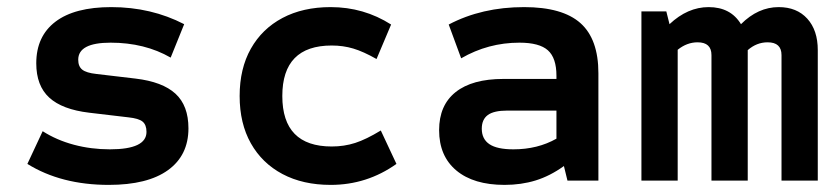

<svg xmlns="http://www.w3.org/2000/svg" viewBox="-20 -508 2360 540"><path d="M286 12Q152 12 57 -47L100 -139Q139 -114 187.5 -101Q236 -88 289 -88Q392 -88 392 -137Q392 -157 381 -166Q370 -175 341 -178L231 -191Q155 -200 118.5 -233.5Q82 -267 82 -330Q82 -406 136 -447Q190 -488 293 -488Q405 -488 498 -440L460 -346Q387 -388 291 -388Q200 -388 200 -340Q200 -321 211.5 -312Q223 -303 251 -300L361 -287Q437 -278 473.5 -244.5Q510 -211 510 -147Q510 -71 452.5 -29.5Q395 12 286 12Z M910 12Q832 12 774.5 -18.5Q717 -49 685.5 -105Q654 -161 654 -238Q654 -315 685.5 -371Q717 -427 774.5 -457.5Q832 -488 910 -488Q1003 -488 1080 -439L1039 -342Q1002 -363 973.5 -371.5Q945 -380 913 -380Q774 -380 774 -238Q774 -96 913 -96Q948 -96 979 -106Q1010 -116 1051 -141L1095 -47Q1012 12 910 12Z M1399 12Q1312 12 1263.5 -28.5Q1215 -69 1215 -142Q1215 -212 1261.5 -249Q1308 -286 1396 -286H1545V-295Q1545 -345 1521 -366.5Q1497 -388 1441 -388Q1353 -388 1277 -344L1242 -439Q1335 -488 1454 -488Q1562 -488 1612.5 -443Q1663 -398 1663 -302V0H1576L1566 -41Q1527 -13 1486.5 -0.5Q1446 12 1399 12ZM1424 -88Q1492 -88 1545 -118V-197H1407Q1369 -197 1352 -184.5Q1335 -172 1335 -146Q1335 -117 1356.5 -102.5Q1378 -88 1424 -88Z M1784 0V-476H1854L1863 -440Q1914 -488 1973 -488Q2035 -488 2064 -440Q2112 -488 2170 -488Q2221 -488 2250.5 -455.5Q2280 -423 2280 -367V0H2178V-353Q2178 -389 2139 -389Q2108 -389 2083 -367V0H1981V-353Q1981 -389 1942 -389Q1912 -389 1886 -368V0Z"/></svg>

Font: Sometype Mono
Style: Bold
Weight: 700
Monospace: yes
Designer: Ryoichi Tsunekawa
Foundry: Dharma Type
Version: Version 1.000; ttfautohint (v1.8.3)